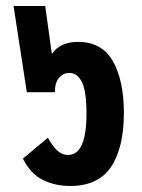

<svg xmlns="http://www.w3.org/2000/svg" viewBox="-20 -604 471 637"><path d="M213 13Q161 13 120.5 -8Q80 -29 56 -78L139 -147Q153 -121 169 -105.5Q185 -90 206 -90Q267 -90 267 -228Q267 -300 252 -331Q237 -362 210 -362Q190 -362 176 -346Q162 -330 162 -298H69L25 -584H130L152 -425Q179 -465 239 -465Q318 -465 354.5 -401Q391 -337 391 -229Q391 -114 348.5 -50.5Q306 13 213 13Z"/></svg>

Font: Noto Sans Thai ExtCond
Style: Bold
Weight: 700
Width: 2
Designer: Monotype Design Team
Foundry: Monotype Imaging Inc.
Version: Version 2.002; ttfautohint (v1.8.4.7-5d5b)